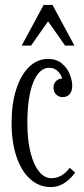

<svg xmlns="http://www.w3.org/2000/svg" viewBox="-20 -741 342 779"><path d="M186 18Q139 18 103 -14Q67 -46 47 -105Q27 -164 27 -242Q27 -320 46 -379Q65 -438 98.5 -470Q132 -502 175 -502Q209 -502 231 -483.5Q253 -465 263 -439.5Q273 -414 273 -394Q273 -371 262.5 -359Q252 -347 234 -347Q218 -347 207.5 -358Q197 -369 197 -385Q197 -402 208 -412.5Q219 -423 237 -423L236 -406Q234 -430 218.5 -448Q203 -466 180 -466Q139 -466 115 -407Q91 -348 91 -242Q91 -172 104 -121.5Q117 -71 139 -44.5Q161 -18 188 -18Q209 -18 227.5 -28Q246 -38 263 -60L285 -41Q265 -13 240 2.5Q215 18 186 18ZM68 -556 157 -721H193L282 -556H244L160 -676H190L106 -556Z"/></svg>

Font: Margherita Variable
Style: Regular
Weight: 400
Designer: James Puckett
Foundry: Dunwich Type Founders
Version: Version 1.008